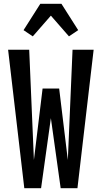

<svg xmlns="http://www.w3.org/2000/svg" viewBox="-20 -999 540 1019"><path d="M109 0 23 -735H135L160 -150L206 -529H294L340 -150L365 -735H477L391 0H302L250 -372L198 0ZM154 -806 105 -839 194 -979H306L395 -839L346 -806L250 -916Z"/></svg>

Font: Iosevka SS18
Style: Bold
Weight: 700
Monospace: yes
Designer: Belleve Invis
Foundry: Belleve Invis
Version: Version 25.1.1; ttfautohint (v1.8.4)